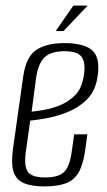

<svg xmlns="http://www.w3.org/2000/svg" viewBox="-20 -656 383 686"><path d="M138 10Q92 10 64.5 -2Q37 -14 28 -43.5Q19 -73 27 -129L63 -383Q73 -453 109.5 -477.5Q146 -502 210 -502Q287 -502 314 -471.5Q341 -441 326 -368Q316 -324 287 -297Q258 -270 220 -255Q182 -240 146 -233.5Q110 -227 88 -225L73 -119Q65 -65 78.5 -43.5Q92 -22 141 -22Q191 -22 210.5 -43Q230 -64 237 -119L245 -176H292L285 -124Q278 -71 262 -42Q246 -13 216.5 -1.5Q187 10 138 10ZM93 -257Q115 -259 143.5 -264.5Q172 -270 200 -282.5Q228 -295 248.5 -316Q269 -337 276 -369Q288 -418 276 -445.5Q264 -473 212 -473Q163 -473 140 -452Q117 -431 109 -378ZM179 -545 242 -636H293L207 -545Z"/></svg>

Font: Alumni Sans Light
Style: Italic
Weight: 300
Italic angle: -8°
Version: Version 1.016